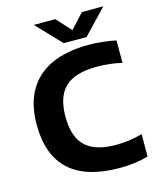

<svg xmlns="http://www.w3.org/2000/svg" viewBox="-137 -1043 940 1147"><g transform="rotate(-15 333.0 -470.0)"><path d="M46 -368.5Q46 -492 94.5 -577.2Q143 -662.5 237.2 -706Q331.5 -749.5 467.5 -749.5Q556 -749.5 637 -731.5V-593Q561.5 -610.5 480.5 -610.5Q348.5 -610.5 286.5 -552.8Q224.5 -495 224.5 -370.5Q224.5 -244 285.5 -186.8Q346.5 -129.5 473 -129.5Q555 -129.5 637 -152V-14Q556.5 9.5 460.5 9.5Q46 9.5 46 -368.5ZM481.5 -949H614L469.5 -797.5H328.5L184 -949H316.5L399 -859.5Z"/></g></svg>

Font: Encode Sans Semi Expanded
Style: Bold
Weight: 700
Width: 6
Designer: Multiple Designers
Foundry: Impallari Type
Version: Version 2.000